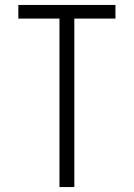

<svg xmlns="http://www.w3.org/2000/svg" viewBox="-20 -755 540 775"><path d="M220 0V-680H54V-735H446V-680H280V0Z"/></svg>

Font: Iosevka SS04 Light
Style: Regular
Weight: 300
Monospace: yes
Designer: Belleve Invis
Foundry: Belleve Invis
Version: Version 19.0.0; ttfautohint (v1.8.4)